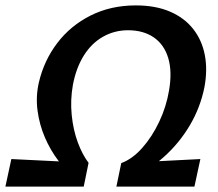

<svg xmlns="http://www.w3.org/2000/svg" viewBox="-41 -691 809 711"><path d="M440 -28 408 -87Q449 -102 485.5 -143Q522 -184 548.5 -240Q575 -296 585 -356Q597 -426 582 -476Q567 -526 528.5 -552.5Q490 -579 433 -579Q383 -579 340.5 -555Q298 -531 269.5 -485.5Q241 -440 229 -377Q219 -321 224.5 -265.5Q230 -210 247 -164Q264 -118 287 -88L239 -33Q205 -57 175.5 -95.5Q146 -134 125.5 -181.5Q105 -229 98 -281.5Q91 -334 103 -386Q122 -467 171 -531.5Q220 -596 294.5 -633.5Q369 -671 462 -671Q535 -671 588.5 -648Q642 -625 674.5 -583.5Q707 -542 717.5 -487Q728 -432 716 -368Q701 -293 662 -227Q623 -161 566 -110Q509 -59 440 -28ZM-21 0 1 -102 287 -88 269 0ZM390 0 408 -87 701 -102 679 0Z"/></svg>

Font: Ysabeau
Style: Bold Italic
Weight: 700
Italic angle: -12°
Designer: Christian Thalmann (Catharsis Fonts)
Version: Version 2.002